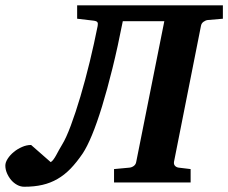

<svg xmlns="http://www.w3.org/2000/svg" viewBox="-69 -691 864 727"><path d="M717.8 -615.2Q709.5 -614.3 701.4 -608.4Q693.4 -602.5 691.9 -592.8L589.8 -78.1Q588.4 -68.4 594 -62.7Q599.6 -57.1 607.9 -56.2L652.8 -50.8V0H362.8V-50.8L420.9 -56.2Q430.2 -57.1 437.7 -62.7Q445.3 -68.4 446.8 -78.1L553.2 -610.8H396Q377 -513.7 356.9 -432.6Q336.9 -351.6 317.4 -288.1Q297.9 -224.6 279.3 -179.7Q260.7 -134.8 244.1 -109.9Q221.2 -76.2 198 -52.2Q174.8 -28.3 148.4 -13.2Q122.1 2 91.6 9Q61 16.1 22.9 16.1Q8.8 16.1 -4.2 9Q-17.1 2 -26.9 -9.5Q-36.6 -21 -42.7 -35.4Q-48.8 -49.8 -48.8 -64Q-48.8 -76.2 -39.8 -90.1Q-30.8 -104 -16.8 -115.5Q-2.9 -127 14.4 -134.5Q31.7 -142.1 48.8 -142.1L123 -77.1Q128.4 -80.1 133.5 -87.2Q138.7 -94.2 143.8 -103.5Q148.9 -112.8 154.5 -123.3Q160.2 -133.8 166 -143.1Q181.2 -167.5 199.2 -215.8Q217.3 -264.2 235.6 -325.9Q253.9 -387.7 270.8 -457Q287.6 -526.4 300.8 -592.8Q302.7 -602.5 299.8 -606.9Q296.9 -611.3 285.2 -612.8L223.1 -620.1V-670.9H774.9V-620.1Z"/></svg>

Font: Charis SIL Cyr
Style: Bold Italic
Weight: 700
Italic angle: -11°
Foundry: SIL International
Version: Version 5.000